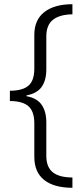

<svg xmlns="http://www.w3.org/2000/svg" viewBox="-20 -734 399 912"><path d="M324 158Q237 158 190 121Q143 84 143 11V-148Q143 -205 115 -229.5Q87 -254 27 -254V-303Q87 -303 115 -327Q143 -351 143 -408V-568Q143 -640 191 -677Q239 -714 324 -714V-666Q263 -665 231.5 -640Q200 -615 200 -561V-404Q200 -353 178 -321.5Q156 -290 106 -281V-277Q156 -268 178 -236Q200 -204 200 -153V6Q200 60 231 84.5Q262 109 324 109Z"/></svg>

Font: Noto Sans Myanmar Light
Style: Regular
Weight: 300
Designer: Monotype Design Team
Foundry: Monotype Imaging Inc.
Version: Version 2.107; ttfautohint (v1.8.4.7-5d5b)